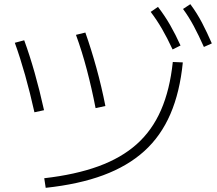

<svg xmlns="http://www.w3.org/2000/svg" viewBox="-20 -875 1040 920"><path d="M192 -21Q341 -38 451 -78Q561 -118 635 -184Q709 -250 751.5 -347.5Q794 -445 808 -578L856 -576Q842 -434 796.5 -328.5Q751 -223 671.5 -151Q592 -79 475 -35.5Q358 8 199 25ZM145 -337Q124 -431 100.5 -514.5Q77 -598 51 -670L96 -682Q122 -611 146 -526.5Q170 -442 191 -347ZM438 -357Q420 -450 396.5 -539.5Q373 -629 344 -708L389 -719Q417 -640 442 -549.5Q467 -459 485 -367ZM807 -638Q781 -694 756 -737Q731 -780 702 -818L737 -842Q770 -799 795.5 -754.5Q821 -710 845 -657ZM957 -650Q932 -706 908.5 -750Q885 -794 857 -832L892 -855Q924 -812 948 -766Q972 -720 995 -667Z"/></svg>

Font: M PLUS 1 Light
Style: Regular
Weight: 300
Designer: Coji Morishita
Foundry: UNDERFOREST DESIGN
Version: Version 1.001